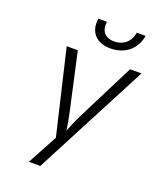

<svg xmlns="http://www.w3.org/2000/svg" viewBox="-170 -1051 950 1153"><g transform="rotate(20 305.5 -475.0)"><path d="M384 -807C475 -807 544 -863 557 -950H501C492 -891 449 -854 390 -854C332 -854 301 -891 310 -950H255C242 -863 292 -807 384 -807ZM157 0H230L611 -730H538L358 -373C335 -328 314 -278 305 -253C302 -278 293 -328 283 -373L204 -730H133L260 -191Z"/></g></svg>

Font: JetBrains Mono ExtraLight
Style: Italic
Weight: 240
Italic angle: -9°
Monospace: yes
Designer: Philipp Nurullin, Konstantin Bulenkov
Foundry: JetBrains
Version: Version 2.305